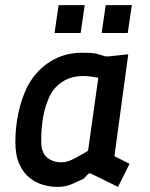

<svg xmlns="http://www.w3.org/2000/svg" viewBox="-20 -720 586 750"><path d="M203 10Q177 10 148.5 2Q120 -6 95.5 -25.5Q71 -45 55.5 -79Q40 -113 40 -165Q40 -222 51.5 -277Q63 -332 86 -380Q119 -443 174.5 -478.5Q230 -514 301 -514Q315 -514 327 -513.5Q339 -513 354 -511L391 -500Q398 -499 407 -500L481 -508L427 -110L486 -80L441 10L337 -41Q328 -46 323 -39L307 -22Q281 -10 264.5 -2.5Q248 5 234 7.5Q220 10 203 10ZM219 -86Q231 -86 242.5 -89Q254 -92 273 -102Q292 -112 324 -131L364 -416Q330 -423 305 -423Q258 -423 223.5 -400.5Q189 -378 172 -340Q156 -305 148.5 -263Q141 -221 141 -168Q141 -123 164 -104.5Q187 -86 219 -86ZM377 -591 393 -700H495L479 -591ZM193 -591 209 -700H311L295 -591Z"/></svg>

Font: Finlandica Medium
Style: Italic
Weight: 500
Italic angle: -8°
Designer: Niklas Ekholm, Juho Hiilivirta, Jaakko Suomalainen
Foundry: Helsinki Type Studio
Version: Version 1.063